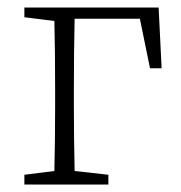

<svg xmlns="http://www.w3.org/2000/svg" viewBox="-20 -492 482 512"><path d="M45 -446V-472H403L411 -310H380L353 -442H179Q178 -403 177.5 -350.5Q177 -298 177 -256V-210Q177 -173 177.5 -123.5Q178 -74 179 -36L269 -26V0H45V-26L125 -36Q126 -74 126.5 -123.5Q127 -173 127 -210V-256Q127 -297 126.5 -347.5Q126 -398 125 -436Z"/></svg>

Font: Source Serif Pro Light
Style: Regular
Weight: 300
Designer: Frank Grießhammer
Foundry: Adobe Systems Incorporated
Version: Version 3.001;hotconv 1.0.111;makeotfexe 2.5.65597